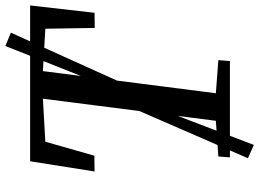

<svg xmlns="http://www.w3.org/2000/svg" viewBox="-145 -730 964 714"><g transform="rotate(-90 337.0 -373.0)"><path d="M108.7 0 112.1 -43 244.8 -52.3 326.9 -695.5 166.9 -686.4 115 -504.1 56.3 -503.4 94.3 -743H673.8L646.4 -503.4L590.1 -502.7L587.2 -686.4L429.6 -695.5L347.2 -52.3L470.5 -43L466.9 0ZM105.6 67 302.9 -387 355.7 -413.8 523 -835 572.5 -814.5 384.6 -398.6 331.4 -373.5 155.1 89Z"/></g></svg>

Font: Merriweather Light
Style: Italic
Weight: 300
Italic angle: -7.8°
Designer: Eben Sorkin
Foundry: Eben Sorkin
Version: Version 2.101